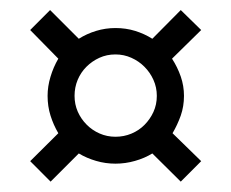

<svg xmlns="http://www.w3.org/2000/svg" viewBox="-20 -571 453 376"><path d="M316.9 -456.1Q327.6 -439.5 334 -421.1Q340.3 -402.8 340.3 -383.3Q340.3 -362.8 334 -344.7Q327.6 -326.7 317.9 -310.1L374 -255.4L334 -215.3L278.3 -270.5Q263.2 -261.2 244.4 -255.9Q225.6 -250.5 206.1 -250.5Q186.5 -250.5 168.2 -255.9Q149.9 -261.2 134.3 -270.5L79.1 -215.3L39.1 -255.4L94.2 -310.1Q84.5 -326.7 78.9 -344.7Q73.2 -362.8 73.2 -383.3Q73.2 -401.9 78.9 -420.7Q84.5 -439.5 94.2 -456.1L39.1 -512.2L78.1 -551.3L134.3 -495.1Q149.9 -504.9 168.2 -510.5Q186.5 -516.1 206.1 -516.1Q226.6 -516.1 244.6 -510.5Q262.7 -504.9 278.3 -495.1L334 -551.3L374 -512.2ZM206.1 -303.2Q222.7 -303.2 237.3 -309.3Q252 -315.4 262.9 -326.4Q273.9 -337.4 280.5 -351.8Q287.1 -366.2 287.1 -383.3Q287.1 -399.9 280.5 -414.6Q273.9 -429.2 262.9 -440.2Q252 -451.2 237.3 -457.8Q222.7 -464.4 206.1 -464.4Q189 -464.4 174.6 -457.8Q160.2 -451.2 149.2 -440.2Q138.2 -429.2 132.1 -414.6Q126 -399.9 126 -383.3Q126 -366.7 132.3 -352.3Q138.7 -337.9 149.7 -326.9Q160.6 -315.9 175 -309.6Q189.5 -303.2 206.1 -303.2Z"/></svg>

Font: Crushed
Style: Regular
Weight: 400
Width: 3
Designer: Astigmatic (AOETI)
Foundry: Astigmatic (AOETI)
Version: Version 001.001